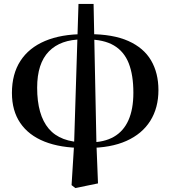

<svg xmlns="http://www.w3.org/2000/svg" viewBox="-20 -725 860 969"><path d="M341.2 209.3 353.8 6.8 376.1 -705.3H452.3L466.7 1.5L474.6 200.6L360.3 224.1ZM400 21.6Q285.1 21.6 204.7 -10.4Q124.4 -42.4 82.3 -104.3Q40.2 -166.2 40.2 -255.8Q40.2 -351.5 83 -417.6Q125.8 -483.7 207.2 -518.2Q288.5 -552.7 404.7 -552.7L395.1 -526Q285.9 -526 226.7 -465.5Q167.5 -404.9 167.5 -282.5Q167.5 -144.8 226 -75.6Q284.5 -6.5 408.5 -6.5ZM423.8 21.6 432.8 -6.5Q505.5 -6.5 554.5 -34.6Q603.5 -62.6 628.3 -118.4Q653.1 -174.2 653.1 -256.9Q653.1 -346.2 629.7 -405.7Q606.2 -465.3 554.7 -495.7Q503.1 -526 419.4 -526L428.7 -552.7Q550.4 -552.7 627.8 -518.1Q705.2 -483.5 742.4 -420.2Q779.6 -356.8 779.6 -270.2Q779.6 -180.6 738.4 -114.9Q697.2 -49.3 618.1 -13.9Q538.9 21.6 423.8 21.6Z"/></svg>

Font: Noto Serif SC
Style: Regular
Weight: 200
Designer: Ryoko NISHIZUKA 西塚涼子 (kana & ideographs); Frank Grießhammer (Latin, Greek & Cyrillic); Wenlong ZHANG 张文龙 (bopomofo); San
Foundry: Adobe
Version: Version 2.001;hotconv 1.1.0;makeotfexe 2.6.0